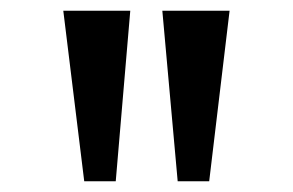

<svg xmlns="http://www.w3.org/2000/svg" viewBox="-20 -760 540 354"><path d="M307.6 -425.8 279.3 -740.2H403.3L365.7 -425.8ZM135.3 -425.8 96.7 -740.2H220.2L193.4 -425.8Z"/></svg>

Font: Monda
Style: Bold
Weight: 700
Designer: Vernon Adams
Foundry: Vernon Adams
Version: Version 2.100; ttfautohint (v1.8.3)